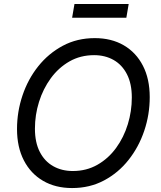

<svg xmlns="http://www.w3.org/2000/svg" viewBox="-20 -928 801 958"><path d="M339.8 10.3Q256.8 10.3 195.1 -25.6Q133.3 -61.5 99.1 -127.7Q64.9 -193.8 64.9 -284.2Q64.9 -370.6 92.3 -451.9Q119.6 -533.2 170.9 -597.4Q222.2 -661.6 293.5 -699.7Q364.7 -737.8 453.1 -737.8Q536.1 -737.8 597.7 -701.9Q659.2 -666 693.1 -600.1Q727.1 -534.2 727.1 -443.4Q727.1 -356.4 699.7 -275.4Q672.4 -194.3 621.3 -129.9Q570.3 -65.4 499 -27.6Q427.7 10.3 339.8 10.3ZM343.3 -74.7Q411.6 -74.7 466.3 -106Q521 -137.2 559.3 -189.9Q597.7 -242.7 617.7 -307.9Q637.7 -373 637.7 -441.4Q637.7 -510.3 613.5 -557.4Q589.4 -604.5 546.9 -628.7Q504.4 -652.8 449.7 -652.8Q381.3 -652.8 326.7 -621.6Q272 -590.3 233.4 -537.4Q194.8 -484.4 174.6 -419.4Q154.3 -354.5 154.3 -286.1Q154.3 -217.3 178.5 -170.2Q202.6 -123 245.4 -98.9Q288.1 -74.7 343.3 -74.7ZM622.1 -908.2 610.4 -839.4H339.8L351.6 -908.2Z"/></svg>

Font: Inter 18pt
Style: Italic
Weight: 400
Italic angle: -9.3988°
Designer: Rasmus Andersson
Foundry: rsms
Version: Version 4.001;git-66647c0bb